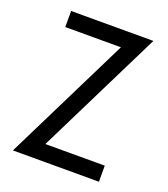

<svg xmlns="http://www.w3.org/2000/svg" viewBox="-119 -710 695 795"><g transform="rotate(20 229.0 -312.5)"><path d="M29.2 0Q29.2 0 303.5 -554.2Q303.5 -554.2 58.3 -554.2Q58.3 -554.2 58.3 -625Q58.3 -625 420.8 -625Q420.8 -625 146.5 -70.8Q146.5 -70.8 408.3 -70.8Q408.3 -70.8 408.3 0Q408.3 0 29.2 0Z"/></g></svg>

Font: co2trust
Style: Regular
Weight: 400
Designer: Kristian Moeller
Foundry: Dicotype
Version: Version 1.000